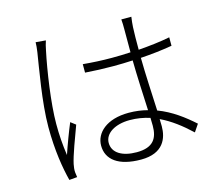

<svg xmlns="http://www.w3.org/2000/svg" viewBox="-110 -904 1220 1074"><g transform="rotate(-15 500.0 -367.5)"><path d="M239 -759 181 -764C181 -748 179 -729 176 -708C163 -622 127 -430 127 -286C127 -151 145 -44 164 29L210 25C209 17 207 4 206 -5C205 -18 207 -36 210 -50C219 -95 258 -198 281 -260L252 -282C233 -237 204 -160 187 -109C178 -175 174 -226 174 -292C174 -411 202 -596 225 -704C228 -722 234 -744 239 -759ZM692 -189 693 -143C693 -72 666 -23 569 -23C485 -23 430 -56 430 -114C430 -169 491 -207 576 -207C618 -207 656 -200 692 -189ZM735 -763H677C679 -746 679 -723 679 -704V-572C643 -570 606 -569 570 -569C512 -569 460 -572 404 -577V-528C462 -524 511 -522 568 -522C605 -522 642 -523 679 -525C680 -437 686 -321 690 -234C656 -243 620 -248 581 -248C452 -248 385 -183 385 -110C385 -29 451 23 582 23C712 23 741 -59 741 -127L740 -169C801 -140 857 -97 911 -46L940 -89C884 -139 819 -189 739 -219C735 -314 728 -429 727 -527C790 -531 852 -538 910 -548V-597C855 -586 792 -579 727 -574C727 -621 727 -674 729 -705C730 -724 732 -742 735 -763Z"/></g></svg>

Font: Noto Sans TC Light
Style: Regular
Weight: 300
Designer: Ryoko NISHIZUKA 西塚涼子 (kana, bopomofo & ideographs); Paul D. Hunt (Latin, Greek & Cyrillic); Sandoll Communications 산돌커뮤니
Foundry: Adobe
Version: Version 2.004;hotconv 1.0.118;makeotfexe 2.5.65603